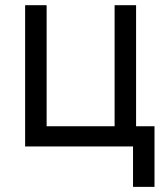

<svg xmlns="http://www.w3.org/2000/svg" viewBox="-20 -566 623 742"><path d="M77.1 0V-545.9H160.2V-78.1H422.9V-545.9H505.9V0ZM494.1 156.2V0H458V-78.1H577.1V156.2Z"/></svg>

Font: GitLab Sans
Style: Regular
Weight: 400
Designer: Rasmus Andersson
Foundry: Modifications by GitLab B.V., manufactured by rsms
Version: Version 4.000;git-c8fb6b7